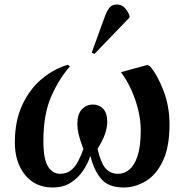

<svg xmlns="http://www.w3.org/2000/svg" viewBox="-20 -819 823 854"><path d="M215 15Q137 15 91.5 -41Q46 -97 46 -185Q46 -282 79.5 -353Q113 -424 166.5 -468.5Q220 -513 282 -531L291 -523Q244 -471 208.5 -391.5Q173 -312 173 -192Q173 -111 193.5 -78.5Q214 -46 247 -46Q276 -46 295.5 -61.5Q315 -77 328 -102.5Q341 -128 351 -156Q335 -198 329.5 -222.5Q324 -247 324 -267Q324 -311 344 -332.5Q364 -354 394 -354Q421 -354 439 -335Q457 -316 457 -277Q457 -252 447 -223Q437 -194 414 -157Q427 -98 448 -72Q469 -46 506 -46Q532 -46 555 -64.5Q578 -83 592 -125.5Q606 -168 606 -240Q606 -284 594.5 -331Q583 -378 563 -421.5Q543 -465 518 -498L635 -530L647 -525Q683 -481 708.5 -412.5Q734 -344 734 -266Q734 -164 704 -102Q674 -40 627 -12.5Q580 15 530 15Q462 15 429.5 -24Q397 -63 383 -123H381Q370 -90 348.5 -58.5Q327 -27 294 -6Q261 15 215 15ZM400 -579 388 -585 448 -750Q458 -775 469 -787Q480 -799 499 -799Q520 -799 534 -785Q548 -771 556 -749V-741Z"/></svg>

Font: Literata 72pt SemiBold
Style: Italic
Weight: 600
Italic angle: -2°
Designer: Latin by Veronika Burian and Jose Scaglione. Greek by Irene Vlachou. Cyrillic by Vera Evstafieva
Foundry: TypeTogether
Version: Version 3.002